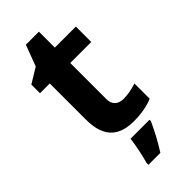

<svg xmlns="http://www.w3.org/2000/svg" viewBox="-277 -714 988 988"><g transform="rotate(-45 217.0 -220.5)"><path d="M308 -109C269 -109 243 -129 243 -171V-434H396V-546H243V-662H148L105 -547L23 -497V-434H94V-171C94 -30 167 10 265 10C321 10 370 -1 402 -15V-126C371 -116 341 -109 308 -109ZM325 71V61H187C182 104 168 169 157 208V221H244C278 168 305 115 325 71Z"/></g></svg>

Font: Noto Sans Gujarati
Style: Bold
Weight: 700
Designer: Jelle Bosma - Monotype Design Team, Universal Thirst
Foundry: Monotype Imaging Inc.
Version: Version 2.106